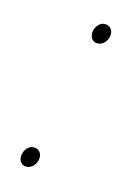

<svg xmlns="http://www.w3.org/2000/svg" viewBox="-99 -503 390 552"><g transform="rotate(20 96.0 -226.5)"><path d="M49 5C64 6 77 -7 80 -23C83 -41 74 -54 59 -55C44 -56 32 -44 29 -27C26 -10 35 4 49 5ZM120 -398C135 -397 148 -410 151 -426C154 -444 145 -457 130 -458C115 -459 103 -447 100 -430C97 -413 106 -399 120 -398Z"/></g></svg>

Font: Fixel Text 20240404 Thin
Style: Italic
Weight: 100
Width: 4
Italic angle: -10°
Designer: AlfaBravo + MacPaw
Foundry: Kyrylo Tkachov, Marchela Mozhyna, Serhii Makarenko, Maria Weinstein, Zakhar Kryvoshyya
Version: Version 1.211;Glyphs 3.2 (3225)